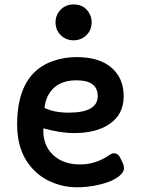

<svg xmlns="http://www.w3.org/2000/svg" viewBox="-20 -816 623 849"><path d="M171.9 -248.5 171.4 -239.3Q171.4 -172.4 213.9 -131.8Q258.3 -88.9 334.5 -88.9Q403.8 -88.9 463.4 -130.4Q474.6 -138.2 483.4 -138.2Q501.5 -138.2 510.7 -120.1L523.9 -92.8Q528.3 -83 528.3 -71.8Q528.3 -60.5 518.3 -48.6Q508.3 -36.6 492.2 -26.9Q476.1 -17.1 454.8 -9.8Q433.6 -2.4 411.1 2.4Q366.2 12.2 317.4 12.2Q268.6 12.2 219 -6.3Q169.4 -24.9 133.3 -60.5Q55.7 -136.2 55.7 -265.1Q55.7 -491.2 214.8 -546.4Q264.6 -563.5 317.1 -563.5Q369.6 -563.5 406.5 -552.2Q443.4 -541 470.2 -519Q526.9 -472.7 526.9 -389.6Q526.9 -308.1 460.4 -265.1Q402.3 -227.5 307.1 -227.5Q248.5 -227.5 171.9 -248.5ZM412.1 -391.1Q412.1 -460.9 318.4 -460.9Q229 -460.9 193.4 -395.5Q180.7 -372.6 176.8 -338.9Q218.8 -317.9 283.7 -317.9Q412.1 -317.9 412.1 -391.1ZM305.7 -637.7Q272.5 -637.7 249 -660.2Q225.6 -683.1 225.6 -717.3Q225.6 -750.5 249 -773.9Q271.5 -796.4 305.7 -796.4Q357.9 -796.4 378.9 -749Q385.3 -734.4 385.3 -717.3Q385.3 -683.1 361.8 -660.2Q338.4 -637.7 305.7 -637.7Z"/></svg>

Font: Capriola
Style: Regular
Weight: 400
Designer: Viktoriya Grabowska
Foundry: Viktoriya Grabowska
Version: Version 1.007